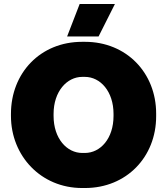

<svg xmlns="http://www.w3.org/2000/svg" viewBox="-20 -927 839 964"><path d="M557 -907H380L317 -744H475ZM35 -345C35 -144 186 17 392 17H407C615 17 764 -139 764 -343V-357C764 -561 615 -717 407 -717H392C183 -717 35 -561 35 -355ZM249 -345V-355C249 -468 316 -541 393 -541H406C484 -541 550 -468 550 -355V-345C550 -231 484 -159 406 -159H393C316 -159 249 -231 249 -345Z"/></svg>

Font: Fixel Display Black
Style: Regular
Weight: 900
Designer: AlfaBravo + MacPaw
Foundry: Kyrylo Tkachov, Marchela Mozhyna, Serhii Makarenko, Maria Weinstein, Zakhar Kryvoshyya
Version: Version 1.211